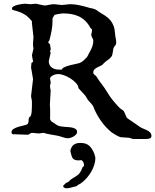

<svg xmlns="http://www.w3.org/2000/svg" viewBox="-20 -720 824 1019"><path d="M572.3 -17.6Q542.5 -42 520 -72.8Q497.6 -103.5 481.9 -137.7L475.1 -155.3Q472.7 -160.2 468.3 -165.3Q463.9 -170.4 459.2 -175.5Q454.6 -180.7 450.2 -185.3Q445.8 -189.9 443.8 -194.3L433.1 -211.9L396.5 -252Q395.5 -266.1 383.1 -279.5Q370.6 -293 353.8 -303.7Q336.9 -314.5 319.1 -320.8Q301.3 -327.1 289.6 -327.1Q284.7 -327.1 277.3 -325.7Q270 -324.2 262.9 -321Q255.9 -317.9 250.7 -313Q245.6 -308.1 245.6 -301.8L249 -283.2Q249 -276.4 247.3 -273.4Q245.6 -270.5 245.6 -266.1Q245.6 -258.3 246.1 -253.7Q246.6 -249 249 -240.7L244.6 -163.1L245.6 -152.8Q246.1 -144.5 246.1 -136.7Q246.1 -128.9 246.1 -120.6Q246.1 -112.3 246.1 -105.2Q246.1 -98.1 245.6 -90.3Q245.6 -85.9 249.5 -80.1Q253.4 -74.2 258.8 -71.8L281.7 -56.6Q288.6 -51.8 299.3 -49.8Q310.1 -47.9 322 -46.9Q334 -45.9 345.9 -45.2Q357.9 -44.4 367.4 -41.7Q377 -39.1 383.1 -33.9Q389.2 -28.8 389.2 -19.5Q389.2 -12.2 383.5 -6.1Q377.9 0 370.4 4.4Q362.8 8.8 354.5 11.2Q346.2 13.7 340.3 13.7Q332.5 13.7 325.9 12Q319.3 10.3 312.7 8.1Q306.2 5.9 299.1 3.7Q292 1.5 284.2 0Q266.6 -3.4 249.3 -6.1Q231.9 -8.8 210 -15.1Q204.6 -15.1 198.5 -13.4Q192.4 -11.7 184.6 -11.7L149.9 -15.1Q144.5 -15.1 138.4 -10Q132.3 -4.9 125.5 -4.9L45.9 -7.8Q41 -12.7 41 -17.6Q41 -29.3 52.5 -36.1Q64 -43 78.9 -47.4Q93.8 -51.8 107.7 -54.7Q121.6 -57.6 126.5 -61.5Q131.8 -69.3 131.8 -79.3Q131.8 -89.4 133.8 -96.2Q136.2 -97.2 138.9 -100.1Q141.6 -103 142.6 -103Q147 -113.8 148.2 -128.4Q149.4 -143.1 149.4 -157.2V-178.2Q149.4 -188.5 147.2 -196Q145 -203.6 145 -211.9L155.3 -299.8L147.5 -347.2L145 -358.4V-360.8Q145 -362.3 145.3 -366Q145.5 -369.6 145.8 -373.8Q146 -377.9 146.5 -381.6Q147 -385.3 147.5 -386.7Q153.3 -389.2 154.3 -390.6Q155.3 -392.1 155.3 -395.5L149.4 -425.8L155.3 -452.1Q155.3 -452.6 156.5 -457.5Q157.7 -462.4 157.7 -464.4L155.3 -477.1V-491.7L157.7 -522.9L149.4 -597.2V-607.4Q138.7 -620.6 128.4 -629.9Q118.2 -639.2 106.4 -645.8Q94.7 -652.3 81.3 -657.2Q67.9 -662.1 50.3 -666.5Q43.5 -668 43.5 -674.8Q43.5 -681.6 52.5 -686.5Q61.5 -691.4 73.2 -694.3Q85 -697.3 96.2 -698.7Q107.4 -700.2 111.8 -700.2L140.6 -697.8L171.4 -700.2L214.4 -690.9Q227.5 -690.9 240.2 -694.3Q252.9 -697.8 268.1 -697.8L308.6 -693.4L350.1 -697.8Q374.5 -697.8 397.5 -693.1Q420.4 -688.5 443.8 -681.6Q455.1 -677.7 468.5 -675.5Q481.9 -673.3 492.2 -666.5L502.9 -658.7Q522.5 -647 538.3 -636.5Q554.2 -626 565.2 -613Q576.2 -600.1 582.8 -582.8Q589.4 -565.4 590.8 -539.6Q591.8 -526.9 594.2 -516.4Q596.7 -505.9 596.7 -493.2Q596.7 -487.8 595.5 -484.9Q594.2 -481.9 592.3 -479.5Q590.3 -477.1 588.1 -474.6Q585.9 -472.2 584 -467.8Q581.5 -462.9 580.6 -456.3Q579.6 -449.7 578.6 -443.1Q577.6 -436.5 576.2 -430.4Q574.7 -424.3 572.3 -420.9Q564 -409.2 552.5 -401.9Q541 -394.5 530.8 -384.3Q526.4 -377 517.1 -372.3Q507.8 -367.7 498.5 -363.3Q489.3 -358.9 482.2 -352.5Q475.1 -346.2 475.1 -335.4Q475.1 -330.1 477.1 -327.6Q479 -325.2 481.4 -323.2Q483.9 -321.3 486.8 -319.3Q489.7 -317.4 492.2 -313.5Q492.7 -312 496.6 -306.2Q500.5 -300.3 505.1 -293.7Q509.8 -287.1 513.7 -281.5Q517.6 -275.9 518.6 -275.4Q536.6 -252 551 -227.5Q565.4 -203.1 584 -181.6Q595.2 -168.9 606.2 -156.2Q617.2 -143.6 631.3 -135.3Q635.3 -133.3 638.2 -127.9Q641.1 -122.6 643.8 -116Q646.5 -109.4 649.2 -103Q651.9 -96.7 655.3 -92.8Q673.8 -79.6 689.7 -69.3Q705.6 -59.1 722.7 -46.4Q730.5 -41 741 -37.1Q751.5 -33.2 761 -28.3Q770.5 -23.4 777.1 -16.4Q783.7 -9.3 783.7 1.5Q783.7 11.7 775.1 14.6Q766.6 17.6 756.3 17.6H684.6Q669.4 10.7 654.8 10.5Q640.1 10.3 621.6 8.3Q617.7 7.8 611.6 5.1Q605.5 2.4 598.9 -1.2Q592.3 -4.9 585.9 -9Q579.6 -13.2 574.7 -16.1ZM238.8 -395.5Q238.8 -384.3 242.9 -376Q247.1 -367.7 254.4 -362.1Q261.7 -356.4 271.2 -353.5Q280.8 -350.6 291 -350.6H308.6Q310.1 -358.4 323 -364Q335.9 -369.6 351.8 -373.8Q367.7 -377.9 383.1 -380.9Q398.4 -383.8 405.3 -386.7Q415 -391.1 424.8 -400.1Q434.6 -409.2 442.4 -418L458.5 -448.7Q465.8 -461.4 470.5 -475.1Q475.1 -488.8 475.1 -504.4Q475.1 -508.3 473.4 -512Q471.7 -515.6 469.7 -519.3Q467.8 -522.9 466.1 -527.1Q464.4 -531.2 464.4 -536.6Q467.3 -549.8 467.8 -552.7Q468.3 -555.7 468.3 -557.6V-562.5Q468.3 -564.5 463.6 -568.4Q459 -572.3 458.5 -574.2Q446.8 -595.7 431.6 -610.1Q416.5 -624.5 398.2 -633.1Q379.9 -641.6 358.6 -645.3Q337.4 -648.9 313 -648.9Q311 -648.9 304.7 -647.9Q298.3 -647 291 -645.8Q283.7 -644.5 277.6 -643.3Q271.5 -642.1 270 -641.1Q269 -640.1 267.3 -637.5Q265.6 -634.8 263.9 -631.8Q262.2 -628.9 260.7 -626.2Q259.3 -623.5 258.8 -622.6V-608.9Q258.8 -582.5 253.9 -557.4Q249 -532.2 242.2 -505.9L235.4 -496.1L245.6 -483.4Q246.1 -481 247.1 -473.4Q248 -465.8 249 -461.4V-454.6Q248 -454.6 246.8 -452.6Q245.6 -450.7 245.6 -448.7Q245.6 -447.8 246.8 -443.8Q248 -439.9 249 -439.5ZM314.9 268.6Q314.9 267.6 315.4 266.6Q316.4 264.6 317.4 263.7L330.1 251Q330.6 251 332.8 250Q335 249 337.6 247.8Q340.3 246.6 342.3 245.4Q344.2 244.1 344.7 243.7Q345.7 242.7 349.9 238.5Q354 234.4 355 233.4Q360.8 229 367.7 225.1Q374.5 221.2 381.1 217Q387.7 212.9 394 207.8Q400.4 202.6 404.8 195.3Q405.3 194.8 406.7 192.4Q408.2 189.9 409.9 186.8Q411.6 183.6 413.1 180.4Q414.6 177.2 415 175.3Q415.5 175.3 416.5 171.9Q417 170.4 417.5 168.5Q418.5 167.5 421.9 164.3Q425.3 161.1 425.3 160.6Q425.8 160.2 425.8 158.2Q425.8 156.2 425.8 155.3Q425.8 148.4 422.4 141.1Q418.9 133.8 412.6 129.9Q403.8 131.3 395 131.3Q383.8 131.3 374.5 127Q365.2 122.6 360.8 109.4Q360.4 108.9 359.4 105.2Q358.4 101.6 357.2 97.2Q356 92.8 355 88.4Q354 84 353.5 81.5V79.1Q359.4 55.7 372.6 47.1Q385.7 38.6 407.7 38.6Q437.5 38.6 454.1 54Q470.7 69.3 481 97.2Q481 97.2 481.7 99.6Q482.4 102.1 483.4 105.5Q484.4 108.9 485.1 112.3Q485.8 115.7 486.3 117.7Q486.3 135.7 480.5 154.5Q474.6 173.3 464.6 190.7Q454.6 208 441.7 223.1Q428.7 238.3 415 248.5Q408.2 254.9 400.1 258.1Q392.1 261.2 385.7 268.6Q372.1 271 358.6 275.1Q345.2 279.3 332.5 279.3Q327.1 279.3 322 276.6Q316.9 273.9 314.9 268.6Z"/></svg>

Font: IM FELL English
Style: Regular
Weight: 400
Designer: Igino Marini
Foundry: Igino Marini
Version: 3.00